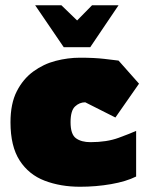

<svg xmlns="http://www.w3.org/2000/svg" viewBox="-20 -702 590 732"><path d="M285 10Q211 10 150.5 -13Q90 -36 55 -90Q20 -144 20 -236Q20 -307 44 -354Q68 -401 107 -429.5Q146 -458 192.5 -470Q239 -482 285 -482Q340 -482 378 -477.5Q416 -473 432 -471L510 -383L420 -254L305 -312Q283 -312 266 -296Q249 -280 249 -236Q249 -190 269.5 -175Q290 -160 325 -160Q387 -160 432 -176.5Q477 -193 499 -203V-29Q461 -10 403.5 0Q346 10 285 10ZM114 -682 223 -522H324L432 -682H331L274 -624L214 -682Z"/></svg>

Font: Rowdies
Style: Bold
Weight: 700
Designer: Jaikishan Patel
Version: Version 1.000; ttfautohint (v1.8.3)